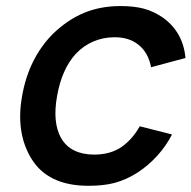

<svg xmlns="http://www.w3.org/2000/svg" viewBox="-20 -598 632 634"><path d="M479 -376Q469 -425 438.5 -449Q408 -475 358.5 -475Q321 -475 288.2 -461Q255.5 -447 230 -420Q184 -369.5 168.5 -281Q153 -194.5 181 -143.5Q197 -115 225 -101.2Q253 -87.5 290.5 -87.5Q344.5 -87.5 381 -112.5Q417 -137.5 441.5 -181L548 -154Q529 -116.5 499.5 -84Q470 -51.5 435.5 -29Q416 -16.5 397.2 -8Q378.5 0.5 359 5.8Q339.5 11 318 13.2Q296.5 15.5 272 15.5Q137 15.5 82.5 -76Q31.5 -161 53 -281Q74.5 -404.5 154 -485.5Q202.5 -532.5 256.8 -555.2Q311 -578 378 -578Q400 -578 418.5 -576Q437 -574 453.5 -569.8Q470 -565.5 485.2 -558.5Q500.5 -551.5 515.5 -541.5Q549 -518.5 568.8 -484.5Q588.5 -450.5 592.5 -406.5Z"/></svg>

Font: Russisch Sans SemiBold
Style: Italic
Weight: 600
Width: 4
Italic angle: -10°
Designer: Michael Sharanda (font) & Cristiano Sobral (main changes)
Foundry: Michael Sharanda
Version: Version 2.00;September 8, 2020;FontCreator 13.0.0.2681 64-bi